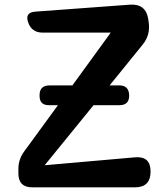

<svg xmlns="http://www.w3.org/2000/svg" viewBox="-20 -805 723 825"><path d="M119 0Q59 0 59 -60V-79Q59 -120 83 -153L229 -353H190Q150 -353 150 -393V-396Q150 -438 193 -438H291L456 -665H162Q116 -665 101 -709Q86 -752 132 -755L539 -785Q607 -789 617 -723L619 -709Q627 -654 592 -612L451 -438H493Q533 -438 535 -397V-396Q536 -353 493 -353H382L172 -95L560 -129Q627 -135 627 -68Q627 0 560 0Z"/></svg>

Font: MaokenZhuyuanTi
Style: Regular
Weight: 400
Designer: Fontworks Inc & LongZhuTi team: ZERO子、时光羊、荆南、频凡、刘鹏、Little White Dog、帆影Magmeta、奈白不弍、白日月球、ChaoTawei、雨三（排名不分先后）
Version: Version 1.000; 20230222